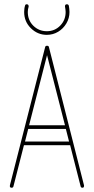

<svg xmlns="http://www.w3.org/2000/svg" viewBox="-20 -878 440 898"><path d="M373 -11V-9Q373 0 366 0Q358 0 357 -7L308 -199H92L43 -7Q42 0 34 0Q26 0 26 -8Q26 -11 27 -14L191 -657Q192 -664 200 -664Q208 -664 209 -657ZM116 -292H284L200 -620ZM97 -216H303L288 -275H112ZM284 -847V-849Q284 -858 293 -858Q300 -858 302 -851Q303 -845 304 -837Q305 -829 305 -822Q305 -793 290.5 -768.5Q276 -744 252 -729.5Q228 -715 199 -715Q156 -715 124.5 -746Q93 -777 93 -822Q93 -829 94 -837Q95 -845 97 -851Q98 -858 105 -858Q114 -858 114 -848V-847Q112 -841 111 -834.5Q110 -828 110 -822Q110 -783 136 -757.5Q162 -732 199 -732Q236 -732 261.5 -758Q287 -784 287 -822Q287 -828 286 -834.5Q285 -841 284 -847Z"/></svg>

Font: Libertine Sup Thin
Style: Regular
Weight: 100
Designer: Bastien Sozeau
Foundry: NBR — Bastien Sozeau
Version: Version 2.003; ttfautohint (v1.8.4.7-5d5b);gftools[0.9.33]